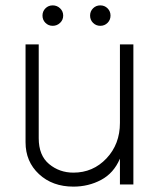

<svg xmlns="http://www.w3.org/2000/svg" viewBox="-20 -689 596 714"><path d="M176 -593Q160 -593 149 -604Q138 -615 138 -631Q138 -647 149 -658Q160 -669 176 -669Q192 -669 203.5 -658Q215 -647 215 -631Q215 -615 203.5 -604Q192 -593 176 -593ZM353 -593Q337 -593 326 -604Q315 -615 315 -631Q315 -647 326 -658Q337 -669 353 -669Q369 -669 380 -658Q391 -647 391 -631Q391 -615 380 -604Q369 -593 353 -593ZM253 5Q175 5 125 -41.5Q75 -88 75 -160V-524H124V-175Q124 -111 162.5 -79Q201 -47 253 -47Q326 -47 376 -100Q426 -153 426 -232V-524H476V-3H426V-99Q403 -45 356 -20Q309 5 253 5Z"/></svg>

Font: LXGW 975 Gothic SC 200W
Style: Regular
Weight: 200
Version: Version 2.01;February 25, 2021